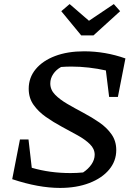

<svg xmlns="http://www.w3.org/2000/svg" viewBox="-20 -912 660 943"><path d="M516 -436 500 -566Q460 -575 416.5 -580Q373 -585 331 -585Q318 -585 305 -584.5Q292 -584 280 -583Q256 -570 241.5 -548.5Q227 -527 227 -502Q227 -471 250.5 -447Q274 -423 311 -401.5Q348 -380 389.5 -358Q431 -336 468 -310.5Q505 -285 528 -252Q551 -219 551 -175Q551 -121 516 -79Q481 -37 418.5 -13Q356 11 275 11Q169 11 40 -32L78 -227H120L136 -88Q225 -62 326 -62Q357 -62 388 -65Q414 -82 429.5 -105Q445 -128 445 -152Q445 -181 421.5 -204Q398 -227 361 -247.5Q324 -268 283 -290Q242 -312 205 -338Q168 -364 144.5 -397.5Q121 -431 121 -476Q121 -531 155.5 -572.5Q190 -614 251 -637Q312 -660 393 -660Q497 -660 596 -625L559 -436ZM379 -738 281 -857 322 -892 417 -810 539 -892 570 -857 439 -738Z"/></svg>

Font: Piazzolla Medium
Style: Italic
Weight: 500
Italic angle: -11.3°
Designer: Juan Pablo del Peral
Foundry: Huerta Tipografica
Version: Version 1.330